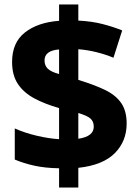

<svg xmlns="http://www.w3.org/2000/svg" viewBox="-20 -780 616 858"><path d="M244 -28Q182 -29 134 -39.5Q86 -50 46 -67V-206Q91 -186 144 -173.5Q197 -161 244 -158V-297Q181 -315 134 -340Q87 -365 60.5 -404Q34 -443 34 -503Q34 -590 91.5 -635Q149 -680 244 -687V-760H330V-688Q390 -685 438.5 -672.5Q487 -660 526 -644L487 -522Q451 -537 410.5 -547Q370 -557 330 -560V-423Q399 -402 447.5 -379Q496 -356 521 -320.5Q546 -285 546 -228Q546 -149 493 -95.5Q440 -42 330 -30V58H244ZM244 -559Q179 -554 179 -510Q179 -487 193.5 -473Q208 -459 244 -449ZM330 -160Q399 -170 399 -214Q399 -237 384.5 -250Q370 -263 330 -275Z"/></svg>

Font: Noto Sans Cherokee ExtraBold
Style: Regular
Weight: 800
Designer: Monotype Design Team
Foundry: Monotype Imaging Inc.
Version: Version 2.001; ttfautohint (v1.8.4.7-5d5b)